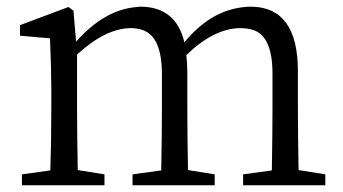

<svg xmlns="http://www.w3.org/2000/svg" viewBox="-20 -548 1016 568"><path d="M863.3 -44.9 942.4 -32.2V0H699.2V-32.2L784.2 -43.9Q786.1 -155.3 786.1 -227.5V-330.1Q786.1 -437.5 732.4 -458Q714.8 -464.8 690.4 -464.8Q612.3 -463.9 531.2 -384.8Q534.2 -360.4 534.2 -332V-227.5Q534.2 -154.3 536.1 -44.9L615.2 -32.2V0H372.1V-32.2L457 -43.9Q459 -153.3 459 -227.5V-328.1Q459 -442.4 399.4 -460Q384.8 -464.8 366.2 -464.8Q292 -463.9 208 -386.7V-227.5Q208 -154.3 210 -44.9L289.1 -32.2V0H44.9V-32.2L128.9 -43.9Q131.8 -127.9 131.8 -227.5V-283.2Q131.8 -343.8 127.9 -434.6L39.1 -442.4V-473.6L182.6 -527.3L197.3 -516.6L205.1 -424.8Q290 -520.5 385.7 -527.3Q392.6 -528.3 398.4 -528.3Q501 -526.4 525.4 -422.9Q611.3 -527.3 723.6 -528.3Q860.4 -526.4 861.3 -339.8V-227.5Q861.3 -154.3 863.3 -44.9Z"/></svg>

Font: GenYoMin JP Regular
Style: Regular
Weight: 400
Version: Version 1.001;PS 1;hotconv 16.6.51;makeotf.lib2.5.65220 DEVE